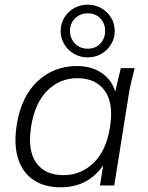

<svg xmlns="http://www.w3.org/2000/svg" viewBox="-20 -792 631 820"><path d="M239 8Q170 8 123 -23.5Q76 -55 57 -115.5Q38 -176 52 -262Q72 -382 141.5 -446Q211 -510 309 -510Q377 -510 422.5 -474.5Q468 -439 477 -377L466 -376L496 -501H555Q548 -472 541 -444Q534 -416 530 -389L468 0H407L427 -126H442Q415 -63 363 -27.5Q311 8 239 8ZM251 -44Q326 -44 380 -96.5Q434 -149 450 -250Q466 -351 427.5 -404.5Q389 -458 310 -458Q235 -458 182 -405Q129 -352 113 -252Q97 -150 134.5 -97Q172 -44 251 -44ZM354 -547Q323 -547 296.5 -562Q270 -577 254.5 -603Q239 -629 239 -660Q239 -691 254.5 -716.5Q270 -742 296 -757Q322 -772 354 -772Q387 -772 413 -757Q439 -742 454.5 -716.5Q470 -691 470 -659Q470 -629 454.5 -603Q439 -577 413 -562Q387 -547 354 -547ZM354 -584Q388 -584 408.5 -606Q429 -628 429 -660Q429 -692 408.5 -713.5Q388 -735 355 -735Q322 -735 300.5 -713.5Q279 -692 279 -660Q279 -628 300.5 -606Q322 -584 354 -584Z"/></svg>

Font: Mulish ExtraLight Light
Style: Italic
Weight: 300
Italic angle: -9°
Version: Version 3.603